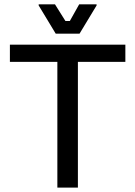

<svg xmlns="http://www.w3.org/2000/svg" viewBox="-20 -853 615 873"><path d="M240.8 0V-571.7H25V-650H550V-571.7H334.2V0ZM233.3 -700 155.8 -828.3V-833.3H230L277.5 -757.5H297.5L340 -833.3H419.2V-828.3L341.7 -700Z"/></svg>

Font: Familjen Grotesk GF
Style: Regular
Weight: 400
Designer: Anders Wikstroem, Jonas Baeckman, Matilda Gysing, Kristian Moeller
Foundry: Familjen STHLM AB
Version: Version 2.000; Beta; Release 4; Build 6